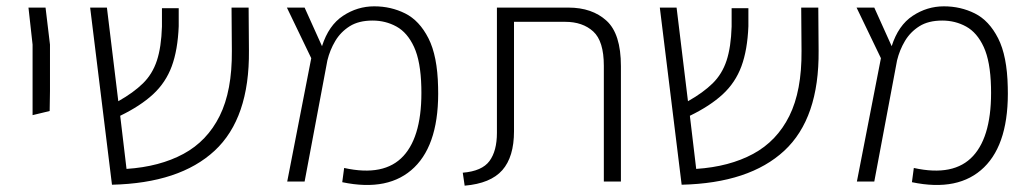

<svg xmlns="http://www.w3.org/2000/svg" viewBox="-20 -574 3260 607"><path d="M83 -210V-433L70 -550H124L138 -433V-286L137 -223Z M334 10 265 -550H318L354 -254Q402 -281 432 -310.5Q462 -340 476 -382.5Q490 -425 492 -490V-548H545V-491Q542 -416 523 -364.5Q504 -313 464 -276Q424 -239 360 -208L380 -40Q485 -47 560 -87.5Q635 -128 674.5 -207.5Q714 -287 713 -413L712 -550H766L767 -414Q769 -200 658.5 -97.5Q548 5 334 10Z M888 0 964 -390 887 -550H943L998 -428Q1019 -494 1064.5 -524Q1110 -554 1163 -554Q1216 -554 1261 -531.5Q1306 -509 1334.5 -453Q1363 -397 1365 -299Q1370 -123 1290 -45Q1210 33 1062 2L1068 -43Q1195 -15 1255.5 -81Q1316 -147 1312 -299Q1310 -380 1289 -425.5Q1268 -471 1233.5 -490Q1199 -509 1158 -509Q1114 -509 1085.5 -491Q1057 -473 1040 -444.5Q1023 -416 1015 -383L943 0Z M1449 13 1443 -28Q1504 -33 1527.5 -65Q1551 -97 1551 -154V-550H1777Q1852 -550 1897.5 -508.5Q1943 -467 1943 -365V0H1889V-366Q1889 -444 1855.5 -474.5Q1822 -505 1767 -505H1605V-159Q1605 -78 1568 -36Q1531 6 1449 13Z M2135 10 2066 -550H2119L2155 -254Q2203 -281 2233 -310.5Q2263 -340 2277 -382.5Q2291 -425 2293 -490V-548H2346V-491Q2343 -416 2324 -364.5Q2305 -313 2265 -276Q2225 -239 2161 -208L2181 -40Q2286 -47 2361 -87.5Q2436 -128 2475.5 -207.5Q2515 -287 2514 -413L2513 -550H2567L2568 -414Q2570 -200 2459.5 -97.5Q2349 5 2135 10Z M2689 0 2765 -390 2688 -550H2744L2799 -428Q2820 -494 2865.5 -524Q2911 -554 2964 -554Q3017 -554 3062 -531.5Q3107 -509 3135.5 -453Q3164 -397 3166 -299Q3171 -123 3091 -45Q3011 33 2863 2L2869 -43Q2996 -15 3056.5 -81Q3117 -147 3113 -299Q3111 -380 3090 -425.5Q3069 -471 3034.5 -490Q3000 -509 2959 -509Q2915 -509 2886.5 -491Q2858 -473 2841 -444.5Q2824 -416 2816 -383L2744 0Z"/></svg>

Font: Assistant Light
Style: Regular
Weight: 300
Designer: Hebrew By Ben Nathan, Latin by Paul Hunt
Version: Version 3.000